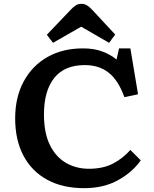

<svg xmlns="http://www.w3.org/2000/svg" viewBox="-20 -966 804 1000"><path d="M418 14Q306 14 225.5 -30Q145 -74 102 -155.5Q59 -237 59 -349Q59 -460 103.5 -542Q148 -624 227 -669Q306 -714 412 -714Q468 -714 511 -698.5Q554 -683 587 -656L600 -714H659L699 -475L628 -460Q596 -548 546 -587.5Q496 -627 421 -627Q316 -627 262.5 -560Q209 -493 209 -370Q209 -273 240 -210.5Q271 -148 324 -117.5Q377 -87 443 -87Q516 -87 567.5 -113.5Q619 -140 659 -185L713 -131Q671 -70 595.5 -28Q520 14 418 14ZM256 -743 224 -785 349 -916Q363 -931 375.5 -938.5Q388 -946 405 -946Q419 -946 431.5 -939Q444 -932 462 -913L580 -786L548 -743L403 -827Z"/></svg>

Font: Literata 7pt SemiBold
Style: Regular
Weight: 600
Designer: Latin by Veronika Burian and Jose Scaglione. Greek by Irene Vlachou. Cyrillic by Vera Evstafieva.
Foundry: TypeTogether
Version: Version 3.002